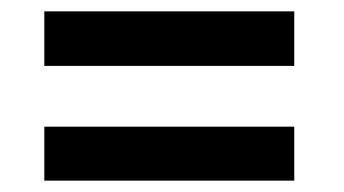

<svg xmlns="http://www.w3.org/2000/svg" viewBox="-20 -482 605 338"><path d="M498 -462H58V-366H498ZM498 -164V-259H58V-164Z"/></svg>

Font: Repo DemiBold
Style: Regular
Weight: 600
Designer: Stefan Peev
Foundry: Context Ltd
Version: Version 1.502